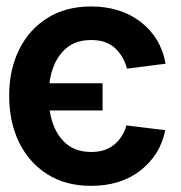

<svg xmlns="http://www.w3.org/2000/svg" viewBox="-20 -573 569 603"><path d="M302.2 -311.5V-226.1H136.2Q145 -166.5 178 -131.1Q210.9 -95.7 266.1 -95.7Q311 -95.7 338.9 -118.9Q366.7 -142.1 377 -179.2L499 -164.1Q483.4 -86.4 421.4 -37.8Q359.4 10.7 266.1 10.7Q186.5 10.7 128.9 -25.6Q71.3 -62 40 -125.7Q8.8 -189.5 8.8 -272.5Q8.8 -354.5 40.3 -417.7Q71.8 -481 129.4 -516.8Q187 -552.7 266.1 -552.7Q358.9 -552.7 422.1 -503.9Q485.4 -455.1 500 -373L378.9 -357.4Q368.7 -396 341.6 -421.6Q314.5 -447.3 266.1 -447.3Q209.5 -447.3 176.3 -410.4Q143.1 -373.5 135.3 -311.5Z"/></svg>

Font: Inter Tight SemiBold
Style: Regular
Weight: 600
Designer: Rasmus Andersson
Foundry: rsms
Version: Version 3.004; ttfautohint (v1.8.4.7-5d5b)